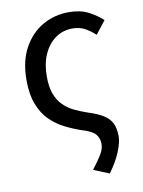

<svg xmlns="http://www.w3.org/2000/svg" viewBox="-85 -616 654 877"><g transform="rotate(-10 241.5 -178.0)"><path d="M352.4 201.4 279.9 172Q308.3 134.8 323.4 110Q338.5 85.2 338.5 61.7Q338.5 35 322.9 16.4Q307.2 -2.1 259.2 -16.1Q221.4 -28.9 184.3 -47.7Q147.1 -66.5 117.1 -96.4Q87.1 -126.2 69.4 -171.9Q51.6 -217.5 51.6 -284Q51.6 -372 85 -432.8Q118.4 -493.7 173.6 -525.2Q228.9 -556.8 294.7 -556.8Q348.3 -556.8 385.3 -537.8Q422.3 -518.9 450.3 -492.7L403.5 -432.8Q380.2 -454.3 355.8 -467.4Q331.4 -480.5 299 -480.5Q254 -480.5 219.5 -455.8Q185 -431.1 165.4 -387.2Q145.8 -343.3 145.8 -284Q145.8 -236 157.9 -203.5Q170.1 -171.1 191.6 -149.7Q213 -128.3 240.8 -114.9Q268.6 -101.4 299.9 -90.8Q345.1 -76.7 371.8 -60Q398.4 -43.3 410 -19.7Q421.7 3.9 421.7 41.6Q421.7 69.1 404.2 112.1Q386.7 155.2 352.4 201.4Z"/></g></svg>

Font: Noto Sans HK Thin
Style: Regular
Weight: 100
Designer: Ryoko NISHIZUKA 西塚涼子 (kana, bopomofo & ideographs); Paul D. Hunt (Latin, Greek & Cyrillic); Sandoll Communications 산돌커뮤니
Foundry: Adobe
Version: Version 2.004-H2;hotconv 1.0.118;makeotfexe 2.5.65603